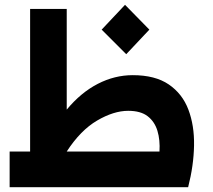

<svg xmlns="http://www.w3.org/2000/svg" viewBox="-20 -777 886 797"><path d="M20 0V-148H105V-740H257V-322Q316 -393 386 -429Q456 -465 531 -465Q624 -465 680.5 -426.5Q737 -388 762 -322Q787 -256 785.5 -173Q784 -90 761 0ZM512 -317Q452 -317 383 -276.5Q314 -236 257 -148H642Q645 -196 633.5 -234Q622 -272 593 -294.5Q564 -317 512 -317ZM504 -552 402 -654 499 -757 600 -654Z"/></svg>

Font: Readex Pro bold
Style: Bold
Weight: 700
Designer: Bonnie Shaver-Troup, Thomas Jockin
Foundry: Lexend
Version: Version 1.200; ttfautohint (v1.8.3)